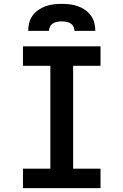

<svg xmlns="http://www.w3.org/2000/svg" viewBox="-20 -975 640 995"><path d="M99 0V-101H241V-634H99V-735H501V-634H359V-101H501V0ZM126 -815Q126 -836 131.5 -857Q137 -878 149.5 -895Q162 -912 179.5 -924Q197 -936 217 -943Q237 -950 258 -952.5Q279 -955 300 -955Q321 -955 342 -952.5Q363 -950 383 -943Q403 -936 420.5 -924Q438 -912 450.5 -895Q463 -878 468.5 -857Q474 -836 474 -815H366Q366 -827 360.5 -837.5Q355 -848 345 -854Q335 -860 323.5 -862Q312 -864 300 -864Q288 -864 276.5 -862Q265 -860 255 -854Q245 -848 239.5 -837.5Q234 -827 234 -815Z"/></svg>

Font: Iosevka Curly Extended
Style: Bold
Weight: 700
Width: 7
Monospace: yes
Designer: Belleve Invis
Foundry: Belleve Invis
Version: Version 11.1.0; ttfautohint (v1.8.3)